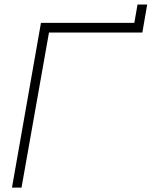

<svg xmlns="http://www.w3.org/2000/svg" viewBox="-20 -854 690 874"><path d="M650 -833.5 628 -706H203L78 0H34.5L166.5 -750H591.5L606 -833.5Z"/></svg>

Font: Russisch Sans ExtraLight
Style: Italic
Weight: 200
Width: 4
Italic angle: -10°
Designer: Michael Sharanda (font) & Cristiano Sobral (main changes)
Foundry: Michael Sharanda
Version: Version 2.00;September 8, 2020;FontCreator 13.0.0.2681 64-bi